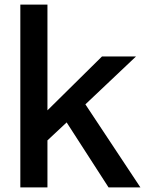

<svg xmlns="http://www.w3.org/2000/svg" viewBox="-20 -810 627 830"><path d="M67.9 0V-790H185.1V-333L420.9 -565.9H567.9L349.1 -358.9L586.9 0H449.2L268.1 -280.8L185.1 -203.1V0Z"/></svg>

Font: BDO Grotesk Medium
Style: Regular
Weight: 500
Designer: Deni Anggara
Foundry: Lokal Container
Version: Version 2.000